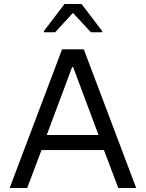

<svg xmlns="http://www.w3.org/2000/svg" viewBox="-20 -933 724 953"><path d="M198 -779V-773H254L342 -869L431 -773H487V-779L385 -913H300ZM288 -688 28 0H115L186 -188H496L567 0H656L396 -688ZM469 -263H212L338 -600H343Z"/></svg>

Font: Saira UNSAM
Style: Regular
Weight: 400
Designer: Hector Gatti with collaboration of the Omnibus-Type team
Foundry: Omnibus-Type
Version: Version 0.072;PS 000.072;hotconv 1.0.88;makeotf.lib2.5.64775